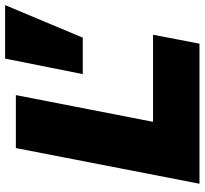

<svg xmlns="http://www.w3.org/2000/svg" viewBox="-44 -736 781 732"><g transform="rotate(-90 346.0 -370.5)"><path d="M11 0 147 -700H349L247 -177H579L545 0ZM429 -445 488 -741H692L568 -445Z"/></g></svg>

Font: REM ExtraBold
Style: Italic
Weight: 800
Italic angle: -11°
Designer: Octavio Pardo
Foundry: Ashler Design
Version: Version 1.005;gftools[0.9.28]